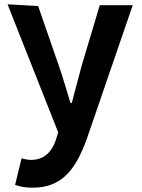

<svg xmlns="http://www.w3.org/2000/svg" viewBox="-20 -584 659 891"><path d="M15 -564 250 30 239 66C221 119 186 158 124 158C109 158 91 154 80 151L50 274C73 282 96 287 131 287C266 287 330 205 382 63L596 -560H443L359 -279C344 -222 328 -163 313 -106H307C289 -164 273 -222 254 -276L157 -556Z"/></svg>

Font: GenEiGothic-pro-Regular
Style: Bold
Weight: 700
Designer: Ryoko NISHIZUKA (kana & ideographs); Paul D. Hunt (Latin, Greek & Cyrillic); Wenlong ZHANG (bopomofo); Sandoll Communica
Foundry: Adobe Systems Incorporated; o_tamon
Version: Version 1.000.140830